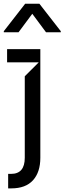

<svg xmlns="http://www.w3.org/2000/svg" viewBox="-51 -810 347 1034"><path d="M-7.1 126.4H8.5Q82.4 126.4 82.4 39.8V-399.1L157.7 -474.4H-12.8V-545.5H166.2V39.8Q166.2 117.2 126.6 160.9Q87 204.5 9.9 204.5H-7.1ZM276.3 -636.4H196.7L122.9 -735.8L49 -636.4H-30.5V-642L84.5 -789.8H161.2L276.3 -642Z"/></svg>

Font: Riot Sans
Style: Regular
Weight: 400
Designer: Rasmus Andersson
Foundry: rsms
Version: Version 4.001